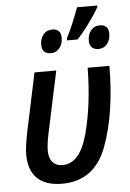

<svg xmlns="http://www.w3.org/2000/svg" viewBox="-58 -880 630 932"><g transform="rotate(-5 257.5 -414.5)"><path d="M45 -147Q45 -183 59 -253L120 -541H226L163 -245Q151 -190 151 -158Q151 -120 168.5 -100.5Q186 -81 217 -81Q302 -81 339.5 -221.5Q377 -362 379 -541H485Q484 -310 424.5 -150.5Q365 9 207 9Q126 9 85.5 -31.5Q45 -72 45 -147ZM291 -692Q306 -720 324.5 -764.5Q343 -809 353 -838H452L451 -829Q434 -799 401.5 -754.5Q369 -710 342 -682H291ZM164 -671Q164 -701 180 -721Q196 -741 224 -741Q244 -741 255 -730Q266 -719 266 -698Q266 -666 249.5 -646.5Q233 -627 208 -627Q187 -627 175.5 -638Q164 -649 164 -671ZM396 -671Q396 -701 412 -721Q428 -741 456 -741Q476 -741 487 -730Q498 -719 498 -698Q498 -666 481.5 -646.5Q465 -627 440 -627Q420 -627 408 -638Q396 -649 396 -671Z"/></g></svg>

Font: Noto Sans UI NarrowMedium
Style: Italic
Weight: 500
Width: 4
Italic angle: -12°
Designer: Monotype Design Team
Foundry: Monotype Imaging Inc.
Version: Version 1.001